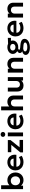

<svg xmlns="http://www.w3.org/2000/svg" viewBox="2633 -3410 1002 6308"><g transform="rotate(-90 3134.0 -256.0)"><path d="M371.5 15Q322.5 15 283 0.5Q243.5 -14 214.5 -39.5Q185.5 -65 169 -98.5L187 -127V0H74V-720H201.5V-385.5L174 -414.5Q207.5 -461.5 256.2 -488.2Q305 -515 369.5 -515Q443.5 -515 500.5 -479.8Q557.5 -444.5 589.5 -384.2Q621.5 -324 621.5 -250Q621.5 -192.5 603 -143.8Q584.5 -95 551 -59.5Q517.5 -24 471.8 -4.5Q426 15 371.5 15ZM348 -97Q390 -97 423.2 -115.8Q456.5 -134.5 475.5 -168.8Q494.5 -203 494.5 -250Q494.5 -297 475.5 -331.5Q456.5 -366 423.5 -384.5Q390.5 -403 348 -403Q305.5 -403 272.2 -384.5Q239 -366 220.2 -331.5Q201.5 -297 201.5 -250Q201.5 -203 220.5 -168.8Q239.5 -134.5 272.5 -115.8Q305.5 -97 348 -97Z M963 15Q881.5 15 820 -18.2Q758.5 -51.5 724.2 -111Q690 -170.5 690 -249.5Q690 -307.5 709.8 -356Q729.5 -404.5 765.8 -440.2Q802 -476 850.8 -495.5Q899.5 -515 957.5 -515Q1020.5 -515 1070 -492.8Q1119.5 -470.5 1152.2 -430.2Q1185 -390 1198.2 -336.2Q1211.5 -282.5 1201.5 -219H810.5Q810 -179.5 829.2 -150Q848.5 -120.5 884.2 -103.8Q920 -87 968.5 -87Q1011.5 -87 1051 -99.5Q1090.5 -112 1124.5 -136.5L1169.5 -47Q1146 -28 1111 -14Q1076 0 1037.2 7.5Q998.5 15 963 15ZM818 -310H1077.5Q1076 -360.5 1044 -389.2Q1012 -418 954.5 -418Q897.5 -418 860.5 -389.2Q823.5 -360.5 818 -310Z M1282 0V-89L1528 -386.5H1288V-500H1686V-411L1447.5 -113.5H1690V0Z M1808 0V-500H1936V0ZM1872 -584Q1839 -584 1815 -605Q1791 -626 1791 -660.5Q1791 -695 1815 -716Q1839 -737 1872 -737Q1905 -737 1929 -716Q1953 -695 1953 -660.5Q1953 -626 1929 -605Q1905 -584 1872 -584Z M2314.5 15Q2233 15 2171.5 -18.2Q2110 -51.5 2075.8 -111Q2041.5 -170.5 2041.5 -249.5Q2041.5 -307.5 2061.2 -356Q2081 -404.5 2117.2 -440.2Q2153.5 -476 2202.2 -495.5Q2251 -515 2309 -515Q2372 -515 2421.5 -492.8Q2471 -470.5 2503.8 -430.2Q2536.5 -390 2549.8 -336.2Q2563 -282.5 2553 -219H2162Q2161.5 -179.5 2180.8 -150Q2200 -120.5 2235.8 -103.8Q2271.5 -87 2320 -87Q2363 -87 2402.5 -99.5Q2442 -112 2476 -136.5L2521 -47Q2497.5 -28 2462.5 -14Q2427.5 0 2388.8 7.5Q2350 15 2314.5 15ZM2169.5 -310H2429Q2427.5 -360.5 2395.5 -389.2Q2363.5 -418 2306 -418Q2249 -418 2212 -389.2Q2175 -360.5 2169.5 -310Z M2663 0V-720H2791V-394.5L2764.5 -424.5Q2797.5 -469 2843.5 -492Q2889.5 -515 2942.5 -515Q3011.5 -515 3057.2 -487.5Q3103 -460 3126 -416Q3149 -372 3149 -323V0H3021V-286.5Q3021 -336 2990.8 -367Q2960.5 -398 2908 -398Q2873 -398.5 2846.5 -383.5Q2820 -368.5 2805.5 -340.8Q2791 -313 2791 -276V0Z M3480.5 15Q3413 15 3368.8 -12Q3324.5 -39 3303 -84.2Q3281.5 -129.5 3281.5 -185.5V-500H3409.5V-207.5Q3409.5 -159.5 3437 -130.8Q3464.5 -102 3514.5 -102Q3546.5 -102 3572 -116.8Q3597.5 -131.5 3612 -157.5Q3626.5 -183.5 3626.5 -218V-500H3754.5V0H3641.5V-57Q3614 -24.5 3574.8 -4.8Q3535.5 15 3480.5 15Z M3902 0V-500H4030V-440Q4060 -479.5 4100.2 -497.2Q4140.5 -515 4184.5 -515Q4253.5 -515 4298.8 -487.5Q4344 -460 4366 -417Q4388 -374 4388 -327V0H4260V-287Q4260 -338 4230.5 -368Q4201 -398 4148 -398Q4113.5 -398 4086.8 -382.8Q4060 -367.5 4045 -340Q4030 -312.5 4030 -276.5V0Z M4726.5 225Q4670.5 225 4625.5 215.2Q4580.5 205.5 4548.8 187Q4517 168.5 4500.2 142.8Q4483.5 117 4483.5 85Q4483.5 59.5 4497.2 37.2Q4511 15 4537.8 -1.2Q4564.5 -17.5 4603.5 -25.5Q4574 -41 4560 -60.5Q4546 -80 4546 -105Q4546 -127 4558.8 -146.5Q4571.5 -166 4595 -181.5Q4618.5 -197 4650.5 -206.5Q4682.5 -216 4720.5 -217L4746.5 -164.5Q4716.5 -165 4695.8 -160.2Q4675 -155.5 4664.5 -147Q4654 -138.5 4654 -126.5Q4654 -111.5 4671.8 -104Q4689.5 -96.5 4725 -93.5L4810.5 -86.5Q4873 -81.5 4918.2 -66Q4963.5 -50.5 4987.8 -22Q5012 6.5 5012 50.5Q5012 87.5 4991.5 119.5Q4971 151.5 4933.2 175Q4895.5 198.5 4843 211.8Q4790.5 225 4726.5 225ZM4742 140Q4811.5 140 4851.5 119.8Q4891.5 99.5 4891.5 68Q4891.5 43 4865.5 29.8Q4839.5 16.5 4786 12.5L4693 5.5Q4663 8 4642 16.5Q4621 25 4610 38.8Q4599 52.5 4599 69.5Q4599 90.5 4616.2 106.2Q4633.5 122 4665.5 131Q4697.5 140 4742 140ZM4737 -157.5Q4673 -157.5 4623 -181.2Q4573 -205 4544.2 -245.5Q4515.5 -286 4515.5 -336.5Q4515.5 -386.5 4544.5 -427Q4573.5 -467.5 4623.5 -491.2Q4673.5 -515 4737 -515Q4800 -515 4850 -491.2Q4900 -467.5 4929 -427.2Q4958 -387 4958 -336.5Q4958 -287 4929.2 -246.2Q4900.5 -205.5 4850.5 -181.5Q4800.5 -157.5 4737 -157.5ZM4737 -249.5Q4768.5 -249.5 4793 -260.5Q4817.5 -271.5 4831.5 -291.2Q4845.5 -311 4845.5 -336.5Q4845.5 -375.5 4815 -399.5Q4784.5 -423.5 4737 -423.5Q4705 -423.5 4680.5 -412.5Q4656 -401.5 4642.2 -382Q4628.5 -362.5 4628.5 -336.5Q4628.5 -298 4659 -273.8Q4689.5 -249.5 4737 -249.5ZM4814 -401 4766 -487.5 5043.5 -500 5043 -396Z M5364.5 15Q5283 15 5221.5 -18.2Q5160 -51.5 5125.8 -111Q5091.5 -170.5 5091.5 -249.5Q5091.5 -307.5 5111.2 -356Q5131 -404.5 5167.2 -440.2Q5203.5 -476 5252.2 -495.5Q5301 -515 5359 -515Q5422 -515 5471.5 -492.8Q5521 -470.5 5553.8 -430.2Q5586.5 -390 5599.8 -336.2Q5613 -282.5 5603 -219H5212Q5211.5 -179.5 5230.8 -150Q5250 -120.5 5285.8 -103.8Q5321.5 -87 5370 -87Q5413 -87 5452.5 -99.5Q5492 -112 5526 -136.5L5571 -47Q5547.5 -28 5512.5 -14Q5477.5 0 5438.8 7.5Q5400 15 5364.5 15ZM5219.5 -310H5479Q5477.5 -360.5 5445.5 -389.2Q5413.5 -418 5356 -418Q5299 -418 5262 -389.2Q5225 -360.5 5219.5 -310Z M5713 0V-500H5841V-440Q5871 -479.5 5911.2 -497.2Q5951.5 -515 5995.5 -515Q6064.5 -515 6109.8 -487.5Q6155 -460 6177 -417Q6199 -374 6199 -327V0H6071V-287Q6071 -338 6041.5 -368Q6012 -398 5959 -398Q5924.5 -398 5897.8 -382.8Q5871 -367.5 5856 -340Q5841 -312.5 5841 -276.5V0Z"/></g></svg>

Font: Geologica Roman Medium
Style: Regular
Weight: 500
Designer: Sindre Bremnes, Frode Helland
Foundry: Monokrom Skriftforlag AS
Version: Version 1.010;gftools[0.9.28]